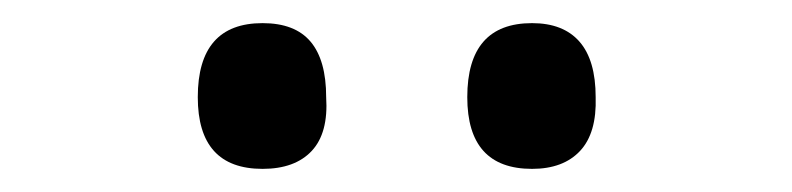

<svg xmlns="http://www.w3.org/2000/svg" viewBox="-20 -815 685 166"><path d="M207 -669Q179 -669 165 -684.5Q151 -700 151 -731Q151 -763 165 -779Q179 -795 207 -795Q235 -795 248.5 -779Q262 -763 262 -731Q264 -700 249.5 -684.5Q235 -669 207 -669ZM440 -669Q412 -669 398 -684.5Q384 -700 384 -731Q384 -763 398 -779Q412 -795 440 -795Q467 -795 481 -779Q495 -763 495 -731Q496 -700 481.5 -684.5Q467 -669 440 -669Z"/></svg>

Font: Playwrite FR Moderne
Style: Regular
Weight: 400
Designer: Veronika Burian, José Scaglione
Foundry: TypeTogether
Version: Version 1.002